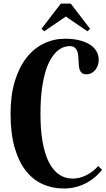

<svg xmlns="http://www.w3.org/2000/svg" viewBox="-20 -950 600 1091"><path d="M375 -688Q361.8 -688 344.2 -682.6Q326.7 -677.2 308.3 -662.4Q290 -647.5 272.5 -620.6Q254.9 -593.8 241 -551Q227.1 -508.3 218.5 -447.3Q210 -386.2 210 -303.2Q210 -224.1 218.5 -166Q227.1 -107.9 241.5 -67.1Q255.9 -26.4 274.4 -0.5Q293 25.4 313.5 39.8Q334 54.2 354.5 59.6Q375 64.9 393.1 64.9Q412.1 64.9 431.6 60.1Q451.2 55.2 470 45.9Q488.8 36.6 506.1 23.4Q523.4 10.3 538.1 -6.8L560.1 15.1Q545.4 33.2 524.9 52Q504.4 70.8 477.3 86.2Q450.2 101.6 416.5 111.3Q382.8 121.1 341.8 121.1Q277.8 121.1 222.9 96.7Q168 72.3 127.2 20.8Q86.4 -30.8 63.2 -111.3Q40 -191.9 40 -304.2Q40 -409.7 64.5 -489.3Q88.9 -568.8 130.9 -622.3Q172.9 -675.8 229.5 -702.9Q286.1 -730 350.1 -730Q392.6 -730 427.5 -721.9Q462.4 -713.9 487.8 -698.5Q513.2 -683.1 527.1 -660.4Q541 -637.7 541 -608.9Q541 -595.7 536.6 -581.3Q532.2 -566.9 523.2 -554.9Q514.2 -543 501 -535.4Q487.8 -527.8 470.2 -527.8Q454.6 -527.8 446 -534.7Q437.5 -541.5 433.3 -552.7Q429.2 -564 428 -578.4Q426.8 -592.8 426.3 -607.9Q425.8 -623 424.1 -637.5Q422.4 -651.9 417.2 -663.1Q412.1 -674.3 402.3 -681.2Q392.6 -688 375 -688ZM381.8 -929.7 491.7 -786.6 477.1 -772 354 -856 231 -772 215.8 -786.6 325.7 -929.7Z"/></svg>

Font: Berkshire Swash
Style: Regular
Weight: 700
Designer: Astigmatic (AOETI)
Foundry: Astigmatic (AOETI)
Version: Version 1.000